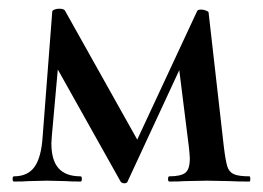

<svg xmlns="http://www.w3.org/2000/svg" viewBox="-20 -417 605 441"><path d="M553 0Q524 0 508 -1L456 -2L404 -1Q392 0 369 0Q366 0 366 -6Q366 -12 369 -12Q395 -12 405.5 -20Q416 -28 416 -53Q416 -58 414 -78L389 -278L428 -334L273 0Q272 4 265 4Q260 4 257 0L104 -273L119 -327L99 -104L98 -88Q98 -49 114.5 -30.5Q131 -12 165 -12Q168 -12 168 -6Q168 0 165 0Q143 0 131 -1L88 -2L46 -1Q34 0 12 0Q9 0 9 -6Q9 -12 12 -12Q44 -12 59.5 -34Q75 -56 78 -104L100 -390Q100 -393 105 -395Q110 -397 116 -397Q126 -397 129 -393L301 -86L282 -68L433 -392Q435 -395 442 -395Q447 -395 452.5 -393Q458 -391 459 -389L494 -81Q498 -48 502 -35Q506 -22 517 -17Q528 -12 553 -12Q555 -12 555 -6Q555 0 553 0Z"/></svg>

Font: Cormorant Infant SemiBold
Style: Regular
Weight: 600
Designer: Christian Thalmann (Catharsis Fonts)
Foundry: Catharsis Fonts
Version: Version 4.000